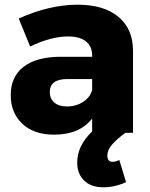

<svg xmlns="http://www.w3.org/2000/svg" viewBox="-20 -568 641 821"><path d="M516.1 0Q477.5 28.3 458.3 51.3Q439 74.2 439 97.2Q439 124 461.9 124Q474.6 124 490.2 116.2L519 210.9Q471.2 232.9 421.9 232.9Q369.1 232.9 339.6 203.9Q310.1 174.8 310.1 127Q310.1 55.2 374 -5.9V-61Q320.3 7.8 210.9 7.8Q125 7.8 75.4 -38.8Q25.9 -85.4 25.9 -161.1Q25.9 -238.8 79.3 -281.2Q132.8 -323.7 232.9 -325.2H374V-331.1Q374 -369.6 347.7 -390.9Q321.3 -412.1 271 -412.1Q198.7 -412.1 108.9 -369.1L60.1 -488.8Q191.9 -547.9 312 -547.9Q423.8 -547.9 486.1 -496.3Q548.3 -444.8 548.8 -352.1V0ZM266.1 -112.8Q305.7 -112.8 335.7 -132.6Q365.7 -152.3 374 -183.1V-230H268.1Q192.9 -230 192.9 -173.8Q192.9 -146 212.4 -129.4Q231.9 -112.8 266.1 -112.8Z"/></svg>

Font: Montserrat-Arabic
Style: Bold
Weight: 700
Designer: Mohamed Gaber
Foundry: Kief Type Foundry
Version: Version 5.008;PS 005.008;hotconv 1.0.88;makeotf.lib2.5.64775